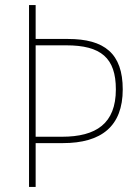

<svg xmlns="http://www.w3.org/2000/svg" viewBox="-20 -734 548 754"><path d="M462 -383C462 -524 390 -581 247 -581H120V-714H94V0H120V-172H227C378 -172 462 -238 462 -383ZM223 -197H120V-556H240C377 -556 435 -506 435 -383C435 -249 358 -197 223 -197Z"/></svg>

Font: Noto Sans Armenian SemiCondensed Thin
Style: Regular
Weight: 100
Width: 4
Designer: Monotype Design Team
Foundry: Monotype Imaging Inc.
Version: Version 2.008